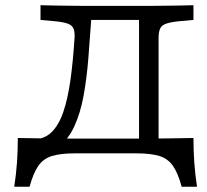

<svg xmlns="http://www.w3.org/2000/svg" viewBox="-20 -591 796 737"><path d="M268.5 -2.4Q212.9 -2.4 179.8 7.7Q146.8 17.7 127.4 45.2Q108.1 72.6 93.5 125.8H34.7Q41.9 78.2 45.2 33.1Q48.4 -12.1 48.4 -61.3Q91.9 -60.5 149.6 -59.7Q207.3 -58.9 281.5 -58.9H567.7V-2.4ZM108.9 0V-56.5Q150 -56.5 177.8 -83.5Q205.6 -110.5 223 -161.3Q240.3 -212.1 250.4 -283.9Q260.5 -355.6 266.1 -445.2Q267.7 -468.5 262.1 -481.5Q256.5 -494.4 239.5 -500.4Q222.6 -506.5 188.7 -509.7L135.5 -514.5V-571Q159.7 -570.2 188.3 -569.8Q216.9 -569.4 245.6 -569Q274.2 -568.5 298.4 -568.5H306.5H551.6H559.7Q583.9 -568.5 612.5 -569Q641.1 -569.4 670.2 -569.8Q699.2 -570.2 722.6 -571V-514.5L669.4 -509.7Q636.3 -506.5 618.5 -500.4Q600.8 -494.4 594.8 -481.5Q588.7 -468.5 588.7 -445.2V0L513.7 -24.2V-517.7L523.4 -514.5H316.9L330.6 -521Q325 -441.9 319 -365.7Q312.9 -289.5 300.8 -223.4Q288.7 -157.3 265.7 -106.9Q242.7 -56.5 204.8 -28.2Q166.9 0 108.9 0ZM421 -2.4 491.1 -58.9H489.5Q563.7 -58.9 621.4 -59.7Q679 -60.5 722.6 -61.3Q722.6 -12.1 725.8 33.1Q729 78.2 736.3 125.8H677.4Q662.9 72.6 643.5 45.2Q624.2 17.7 591.5 7.7Q558.9 -2.4 502.4 -2.4Z"/></svg>

Font: Playfair 5pt SemiExpanded Light
Style: Regular
Weight: 300
Width: 6
Designer: Claus Eggers Sørensen
Foundry: Claus Eggers Sørensen
Version: Version 2.203